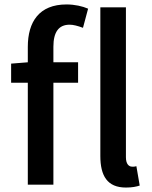

<svg xmlns="http://www.w3.org/2000/svg" viewBox="-20 -830 683 863"><path d="M105 -550 30 -544V-458H105V0H220V-458H331V-550H220V-620C220 -686 244 -719 293 -719C309 -719 329 -714 353 -705L376 -791C351 -802 316 -810 279 -810C156 -810 105 -732 105 -619ZM593 -83C582 -80 580 -81 573 -81C560 -81 546 -92 546 -123V-797H431V-129C431 -40 462 13 546 13C574 13 593 9 608 4Z"/></svg>

Font: Spoqa Han Sans Neo Medium
Style: Regular
Weight: 500
Designer: [Spoqa Han Sans Neo] Dong-huui Kim  Younghwa Kang  Yujin Lee  [Noto Sans] Ryoko NISHIZUKA  (kana & ideographs); Paul D. 
Foundry: Spoqa (http://www.spoqa-han-sans.com)
Version: Version 1.000